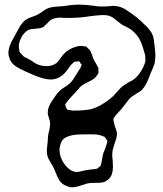

<svg xmlns="http://www.w3.org/2000/svg" viewBox="-20 -744 693 816"><path d="M638 -478Q635 -467 629 -453Q623 -439 620 -432Q618 -426 611.5 -410Q605 -394 598 -382Q591 -370 582 -361Q573 -353 558 -345Q554 -342 544.5 -336Q535 -330 529 -323L512 -301Q497 -281 494 -278Q489 -272 480 -263Q471 -254 467 -247Q466 -246 464 -243Q462 -240 462 -238V-236Q462 -229 464 -225Q465 -218 467 -212Q469 -206 470 -202Q477 -186 477 -175Q477 -160 467 -134L460 -111Q457 -99 457 -86Q457 -77 459 -61L460 -35Q460 -1 444 15Q443 17 435 22Q430 27 426 28Q416 33 394 33Q373 33 362 34Q350 35 328 43Q303 52 287 52Q279 52 275 51L265 47Q257 44 255 43Q240 35 232 22Q224 9 215 -14Q209 -30 205 -37Q201 -44 191.5 -59.5Q182 -75 180 -89Q179 -93 179 -100Q179 -110 181 -126L183 -146Q183 -162 186 -177Q190 -191 191 -199Q193 -211 193 -221Q193 -226 191 -232.5Q189 -239 188 -242Q187 -245 185 -252.5Q183 -260 183 -267Q183 -279 188 -291Q193 -303 203 -318L218 -340Q232 -359 249 -370Q254 -373 265 -380.5Q276 -388 283 -396Q289 -403 296 -414.5Q303 -426 307 -432Q319 -450 324 -460Q324 -462 325.5 -464.5Q327 -467 327 -469Q327 -470 322 -475Q318 -483 316 -484L311 -483Q308 -482 302.5 -482Q297 -482 295 -481Q295 -481 287 -473Q281 -468 275.5 -460Q270 -452 267 -448Q245 -417 216 -409Q206 -406 195 -406Q183 -406 159 -412Q130 -421 89 -440Q62 -452 46.5 -462.5Q31 -473 22 -491L19 -502Q18 -504 17 -507Q16 -510 16 -513Q14 -534 27 -563Q47 -601 58 -620Q74 -651 94 -663Q101 -667 113 -671Q125 -675 134 -679Q141 -682 153 -690Q156 -692 167.5 -700Q179 -708 190 -711Q203 -715 222 -716Q241 -717 250 -718Q259 -719 271.5 -721Q284 -723 301 -724Q331 -726 389 -718Q410 -715 436 -717Q454 -719 462 -719Q468 -719 480 -717Q501 -714 528 -694Q566 -669 597 -637Q622 -614 629 -594Q633 -584 634.5 -569Q636 -554 637 -548Q638 -540 639.5 -525Q641 -510 640 -498ZM577 -569Q565 -597 536 -619L517 -630Q503 -636 497 -640Q491 -644 479 -654Q460 -671 444 -677Q432 -680 418 -680Q408 -680 388 -678L362 -675Q354 -674 341 -672Q328 -670 310 -669Q276 -667 257 -668L234 -669Q228 -669 216 -667Q203 -664 196 -659Q193 -658 181 -645Q168 -632 165 -630Q155 -624 137 -622.5Q119 -621 112 -620Q110 -620 106.5 -619Q103 -618 101 -617Q101 -617 92 -611Q67 -591 60 -553V-547Q60 -542 62 -532Q62 -526 63 -524Q67 -517 71 -515Q75 -509 78 -506Q83 -502 92.5 -497.5Q102 -493 107 -490Q113 -487 119.5 -482Q126 -477 134 -473Q154 -463 177 -463Q203 -463 220 -476Q227 -482 234.5 -493Q242 -504 247 -510Q273 -540 314 -548L324 -549Q329 -549 339 -547Q345 -547 347 -546L354 -538Q360 -534 362 -531Q366 -525 369.5 -514.5Q373 -504 375 -499Q379 -489 384 -481Q389 -473 392 -466Q393 -464 395.5 -460Q398 -456 398 -454Q399 -452 398.5 -449Q398 -446 398 -445Q398 -443 398.5 -439Q399 -435 398 -433Q397 -430 394.5 -426.5Q392 -423 391 -422Q385 -413 376.5 -407.5Q368 -402 354 -395Q339 -388 330 -382Q317 -372 303 -354L289 -339Q286 -335 278 -327Q270 -319 266 -312Q265 -311 261 -306Q257 -301 257 -298Q257 -297 258 -295.5Q259 -294 259 -293Q260 -291 262 -285Q264 -279 266 -278Q268 -277 270.5 -277Q273 -277 275 -276Q291 -273 295 -274Q338 -274 367 -280Q389 -286 412 -299.5Q435 -313 455 -330Q463 -337 477 -353Q491 -369 499 -376Q505 -381 528 -395Q544 -402 554 -411Q572 -426 588 -457Q595 -471 598 -485V-489L597 -509Q595 -516 589.5 -535Q584 -554 577 -569ZM275 -166Q254 -160 246 -149Q238 -140 234 -118Q233 -114 233 -106Q233 -92 238 -77Q246 -53 265 -33.5Q284 -14 305 -13Q313 -13 326.5 -16.5Q340 -20 348 -21Q358 -23 380 -25L392 -27Q395 -28 397 -30.5Q399 -33 401 -34L408 -40L410 -48Q413 -59 414 -67.5Q415 -76 416 -81Q418 -92 424 -105Q430 -120 433 -131Q436 -140 436 -145Q435 -148 433 -150Q431 -152 430 -155L425 -162Q422 -164 419 -164.5Q416 -165 413 -167Q396 -173 374.5 -173Q353 -173 349 -173Q342 -173 317.5 -172.5Q293 -172 275 -166Z"/></svg>

Font: Rubik-Burned
Style: Regular
Weight: 400
Designer: NaN (generative design), Hubert & Fischer (Rubik source font outlines)
Foundry: NaN, Hubert & Fischer
Version: Version 1.000